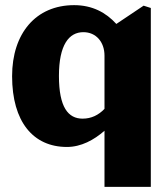

<svg xmlns="http://www.w3.org/2000/svg" viewBox="-20 -561 653 746"><path d="M538 -539 432 -468C392 -512 339 -541 268 -541C119 -541 27 -431 27 -265C27 -88 109 10 240 10C295 10 345 -17 386 -53V165H566V-530ZM386 -345V-138C363 -114 335 -100 301 -100C245 -100 209 -144 209 -266C209 -387 248 -436 304 -436C353 -436 386 -398 386 -345Z"/></svg>

Font: Bisquit Text
Style: Bold
Weight: 800
Version: Version 1.004;Glyphs 3.2.3 (3260)